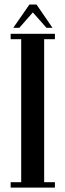

<svg xmlns="http://www.w3.org/2000/svg" viewBox="-20 -854 298 874"><path d="M28.5 0V-24.5H76.5V-675.5H28.5V-700H230V-675.5H181V-24.5H230V0ZM40.5 -727.5 114 -833.5H146L219 -727.5H191.5L129.5 -797.5L68 -727.5Z"/></svg>

Font: Imbue 50pt SemiBold
Style: Regular
Weight: 600
Designer: Tyler Finck
Foundry: Etcetera Type Company
Version: Version 1.102; ttfautohint (v1.8.3)